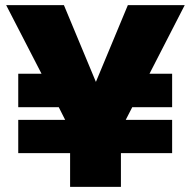

<svg xmlns="http://www.w3.org/2000/svg" viewBox="-20 -725 741 745"><path d="M3.9 -705.1H228L352.1 -407.2L476.1 -705.1H696.8L560.1 -439H647.9V-309.1H493.2L467.8 -259.8H647.9V-130.9H449.2V0H252V-130.9H50.8V-259.8H232.9L208 -309.1H50.8V-439H141.1Z"/></svg>

Font: Poppins ExtraBold
Style: Regular
Weight: 800
Designer: Ninad Kale (Devanagari), Jonny Pinhorn (Latin)
Foundry: Indian Type Foundry
Version: 4.004